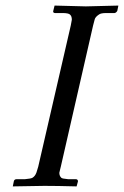

<svg xmlns="http://www.w3.org/2000/svg" viewBox="-20 -665 445 689"><path d="M237.8 -594.2Q237.8 -607.4 231 -612.8Q226.1 -617.7 207 -618.2H176.8Q169.9 -619.1 170.9 -625L175.8 -645L288.1 -642.1L404.8 -645L400.9 -626Q397 -619.1 391.1 -618.2H360.8Q341.8 -618.2 335 -612.8Q321.8 -604 319.8 -595.2Q318.8 -591.3 316.9 -584.2Q314.9 -577.1 314 -573.2L198.2 -66.9Q197.3 -64 195.6 -56.4Q193.8 -48.8 192.9 -44.9Q192.9 -33.7 200.2 -26.9Q203.1 -23.9 224.1 -22H252.9Q259.8 -21 259.8 -14.2L254.9 3.9Q185.1 2 139.2 2L25.9 3.9L29.8 -15.1Q31.7 -22 40 -22H69.8Q90.8 -23.9 96.2 -26.9Q106 -32.7 110.8 -45.9Q112.8 -50.8 117.2 -66.9L233.9 -573.2Q236.8 -591.3 237.8 -594.2Z"/></svg>

Font: Linux Libertine
Style: Italic
Weight: 400
Italic angle: -12°
Designer: Philipp H. Poll
Foundry: Philipp H. Poll
Version: Version 5.1.6 ; ttfautohint (v0.9)